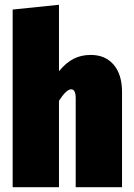

<svg xmlns="http://www.w3.org/2000/svg" viewBox="-20 -784 560 804"><path d="M491 -399V0H297V-373Q297 -410 278 -410Q258 -410 227 -362V0H33V-744L227 -764V-486Q257 -522 288.5 -538Q320 -554 360 -554Q421 -554 456 -513Q491 -472 491 -399Z"/></svg>

Font: Fira Sans Condensed Black
Style: Regular
Weight: 900
Width: 3
Designer: Carrois Corporate & Edenspiekermann AG
Foundry: Carrois Corporate GbR & Edenspiekermann AG
Version: Version 4.203